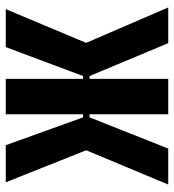

<svg xmlns="http://www.w3.org/2000/svg" viewBox="12 -630 618 683"><g transform="rotate(-90 321.5 -289.0)"><path d="M6 0 128 -292 14 -578H146L245 -303H256V-578H382V-303H392L495 -578H630L510 -292L636 0H509L392 -280H382V0H256V-280H245L134 0Z"/></g></svg>

Font: Oswald SemiBold
Style: Regular
Weight: 600
Designer: Vernon Adams
Foundry: Vernon Adams
Version: Version 4.100; ttfautohint (v1.8.1.43-b0c9)